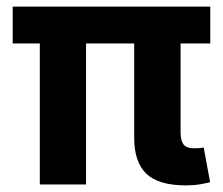

<svg xmlns="http://www.w3.org/2000/svg" viewBox="-20 -561 679 584"><path d="M545.9 2.9Q461.9 2.9 425 -32.7Q388.2 -68.4 388.2 -141.1V-509.3H529.3V-158.7Q529.3 -132.8 538.6 -121.3Q547.9 -109.9 570.3 -109.9Q581.1 -109.9 587.9 -110.6Q594.7 -111.3 599.6 -112.3L619.1 -6.8Q607.9 -3.9 588.9 -0.5Q569.8 2.9 545.9 2.9ZM101.1 0V-509.3H241.7V0ZM18.6 -428.7V-541H619.6V-428.7Z"/></svg>

Font: Inter 17pt
Style: Bold
Weight: 700
Version: Version 4.001;git-66647c0bb